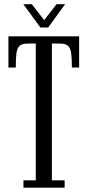

<svg xmlns="http://www.w3.org/2000/svg" viewBox="-20 -868 405 888"><path d="M88.5 0V-34H145.5V-666.5H109Q83.5 -666.5 71.5 -656.8Q59.5 -647 56.2 -623Q53 -599 53 -555.5H19V-700H346V-555.5H312.5Q312.5 -599 309 -623Q305.5 -647 293.8 -656.8Q282 -666.5 256 -666.5H220V-34H279V0ZM167 -740.5 88 -848.5H127L184.5 -775L241.5 -848.5H281L202.5 -740.5Z"/></svg>

Font: Imbue Thin 10pt
Style: Regular
Weight: 400
Version: Version 1.102